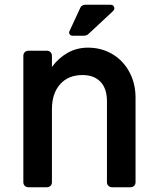

<svg xmlns="http://www.w3.org/2000/svg" viewBox="-20 -786 657 806"><path d="M78 -21V-552Q78 -561 84 -567Q90 -573 99 -573H177Q186 -573 192 -567Q198 -561 198 -552V-505Q226 -543 264.5 -564.5Q303 -586 349 -586Q406 -586 451.5 -559Q497 -532 523 -484Q549 -436 549 -376V-21Q549 -12 543 -6Q537 0 528 0H450Q441 0 435 -6Q429 -12 429 -21V-361Q429 -414 402 -442.5Q375 -471 326 -471Q267 -471 232.5 -432.5Q198 -394 198 -327V-21Q198 -12 192 -6Q186 0 177 0H99Q90 0 84 -6Q78 -12 78 -21ZM272 -656 317 -753Q319 -759 325 -762.5Q331 -766 337 -766H445Q452 -766 456 -761.5Q460 -757 460 -751Q460 -745 455 -740L352 -644Q344 -636 331 -636H285Q277 -636 272.5 -642Q268 -648 272 -656Z"/></svg>

Font: Miriam Libre
Style: Bold
Weight: 700
Designer: Michal Sahar
Foundry: Hagilda
Version: Version 1.001